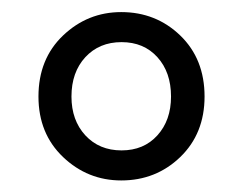

<svg xmlns="http://www.w3.org/2000/svg" viewBox="-20 -785 409 324"><path d="M184.6 -480.5Q127.9 -480.5 86.4 -520Q44.9 -559.6 44.9 -622.1Q44.9 -685.5 86.4 -725.1Q127.9 -764.6 184.6 -764.6Q243.2 -764.6 284.2 -725.1Q325.2 -685.5 325.2 -622.1Q325.2 -559.6 284.2 -520Q243.2 -480.5 184.6 -480.5ZM268.6 -622.1Q268.6 -663.1 245.6 -688.5Q222.7 -713.9 185.1 -713.9Q147.5 -713.9 124 -688.5Q100.6 -663.1 100.6 -622.1Q100.6 -582 124 -556.6Q147.5 -531.2 185.1 -531.2Q222.7 -531.2 245.6 -556.6Q268.6 -582 268.6 -622.1Z"/></svg>

Font: Gen Jyuu Gothic P Regular
Style: Regular
Weight: 400
Designer: [Source Han Sans]
Ryoko NISHIZUKA  (kana & ideographs); Paul D. Hunt (Latin, Greek & Cyrillic); Wenlong ZHANG  (bopomofo
Version: Version 1.002.20150607